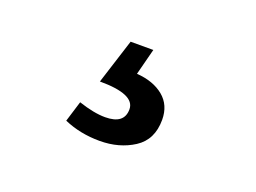

<svg xmlns="http://www.w3.org/2000/svg" viewBox="-52 -107 605 453"><g transform="rotate(20 250.0 119.5)"><path d="M212 -3H269L252 63Q294 66 319.5 87Q345 108 345 145Q345 195 308.5 218.5Q272 242 223 242Q174 242 133 224L149 172Q188 185 216 185Q264 185 264 148Q264 110 176 110Z"/></g></svg>

Font: Bree Serif
Style: Regular
Weight: 400
Designer: Veronika Burian, Jos Scaglione
Foundry: TypeTogether
Version: Version 1.001